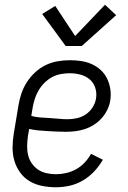

<svg xmlns="http://www.w3.org/2000/svg" viewBox="-20 -782 540 810"><path d="M216 8Q187 8 158.5 2.5Q130 -3 106 -17Q82 -31 65.5 -53.5Q49 -76 41 -102.5Q33 -129 33 -158.5Q33 -188 38 -218L58 -338Q62 -363 70.5 -388Q79 -413 93.5 -435.5Q108 -458 128.5 -477Q149 -496 173 -507.5Q197 -519 223 -523.5Q249 -528 274 -528Q298 -528 322 -524.5Q346 -521 367 -511.5Q388 -502 405 -486.5Q422 -471 432 -450Q442 -429 445.5 -405.5Q449 -382 445 -357Q442 -338 432.5 -318.5Q423 -299 408.5 -283Q394 -267 376 -255.5Q358 -244 338 -237.5Q318 -231 298 -228.5Q278 -226 258 -226Q238 -226 218.5 -227Q199 -228 179.5 -229Q160 -230 140.5 -232Q121 -234 103 -238L98 -209Q95 -188 94.5 -167.5Q94 -147 98.5 -128Q103 -109 114 -93Q125 -77 140.5 -66.5Q156 -56 176 -51.5Q196 -47 216 -47Q237 -47 259 -52Q281 -57 301 -68Q321 -79 337 -96Q353 -113 364 -133L414 -108Q399 -82 377.5 -59Q356 -36 329.5 -20.5Q303 -5 274 1.5Q245 8 216 8ZM266 -279Q285 -279 305 -283.5Q325 -288 342 -299.5Q359 -311 370.5 -329Q382 -347 385 -366Q389 -389 382 -411Q375 -433 358.5 -447Q342 -461 320 -467Q298 -473 274 -473Q256 -473 236.5 -469.5Q217 -466 199.5 -456.5Q182 -447 167.5 -432.5Q153 -418 143 -401Q133 -384 127 -365.5Q121 -347 118 -329L112 -293Q130 -288 149.5 -286.5Q169 -285 188.5 -284Q208 -283 227.5 -281Q247 -279 266 -279ZM257 -588 158 -723 213 -757 297 -630 423 -762 470 -718 325 -588Z"/></svg>

Font: Iosevka SS04 Light
Style: Italic
Weight: 300
Italic angle: -9°
Monospace: yes
Designer: Belleve Invis
Foundry: Belleve Invis
Version: Version 19.0.0; ttfautohint (v1.8.4)